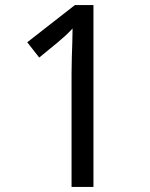

<svg xmlns="http://www.w3.org/2000/svg" viewBox="-20 -734 591 754"><path d="M261 0V-446Q261 -474 262 -506.5Q263 -539 264 -569.5Q265 -600 265 -622Q249 -605 237.5 -594.5Q226 -584 206 -567L134 -508L87 -568L274 -714H347V0Z"/></svg>

Font: ubangla05
Style: Book
Weight: 400
Designer: Jelle Bosma - Monotype Design Team
Foundry: Monotype Imaging Inc.
Version: Version 2.003